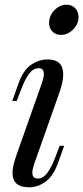

<svg xmlns="http://www.w3.org/2000/svg" viewBox="-20 -780 353 814"><path d="M262 -760Q285 -760 299 -745Q313 -730 313 -708Q313 -678 290 -655Q267 -632 238 -632Q216 -632 202 -646.5Q188 -661 188 -683Q188 -713 210.5 -736.5Q233 -760 262 -760ZM166 -466Q166 -491 144 -491Q121 -491 103 -467Q85 -443 65 -389L51 -352H32L58 -425Q78 -482 111.5 -505Q145 -528 182 -528Q248 -528 248 -465Q248 -432 232 -388L125 -85Q117 -61 117 -48Q117 -23 141 -23Q162 -23 180 -46Q198 -69 219 -125L233 -162H252L226 -89Q206 -34 173.5 -10Q141 14 103 14Q33 14 33 -47Q33 -76 51 -126L158 -429Q166 -453 166 -466Z"/></svg>

Font: Playfair Display
Style: Italic
Weight: 400
Italic angle: -14°
Designer: Claus Eggers Sørensen
Foundry: Claus Eggers Sørensen
Version: Version 1.200; ttfautohint (v1.6)